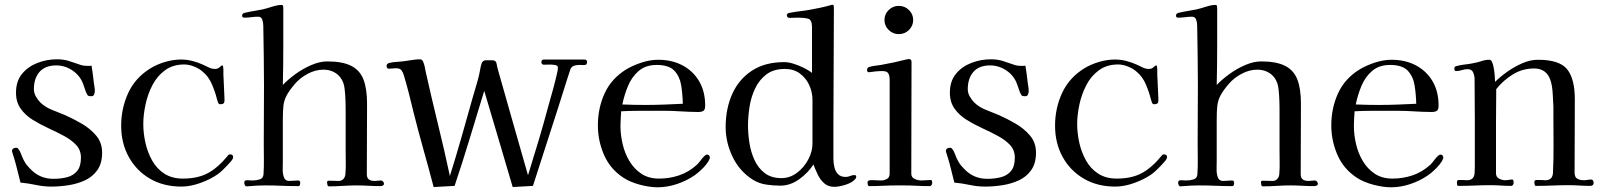

<svg xmlns="http://www.w3.org/2000/svg" viewBox="-20 -792 6808 816"><path d="M414 -143Q414 -98 394 -69.5Q374 -41 342 -26Q310 -11 272 -5Q234 1 198 1Q165 1 132.5 -6Q100 -13 67 -16Q60 -43 53.5 -70Q47 -97 39 -123Q38 -126 34.5 -137Q31 -148 31 -149Q31 -157 36 -160.5Q41 -164 48 -164Q55 -164 58 -159Q64 -152 68.5 -140Q73 -128 77 -119Q85 -103 91 -94.5Q97 -86 110 -73Q149 -32 207 -32Q239 -32 265.5 -39Q292 -46 308 -65.5Q324 -85 324 -122Q324 -154 304 -175.5Q284 -197 252.5 -214Q221 -231 186 -247Q151 -263 119.5 -282.5Q88 -302 68 -330Q48 -358 48 -398Q48 -447 73.5 -478Q99 -509 139 -524.5Q179 -540 222 -540Q250 -540 272.5 -533Q295 -526 320 -517Q328 -514 336 -513Q344 -512 352 -512Q357 -512 361 -512Q365 -512 369 -513Q372 -495 374.5 -476.5Q377 -458 379 -439Q380 -432 381.5 -422.5Q383 -413 383 -405Q383 -398 380 -390.5Q377 -383 368 -383Q361 -383 356.5 -384.5Q352 -386 349 -393Q344 -403 340.5 -414.5Q337 -426 333 -436Q320 -471 288 -492.5Q256 -514 219 -514Q172 -514 148 -486.5Q124 -459 124 -413Q124 -397 132.5 -382Q141 -367 152 -356Q173 -336 201.5 -325Q230 -314 256 -303Q290 -288 326.5 -267Q363 -246 388.5 -216Q414 -186 414 -143Z M971 -124Q971 -117 960 -104.5Q949 -92 944 -87Q935 -78 926 -69Q917 -60 906 -52Q875 -30 832 -14.5Q789 1 751 1Q675 1 617.5 -32.5Q560 -66 527.5 -124.5Q495 -183 495 -258Q495 -332 525 -397Q555 -462 620 -502Q648 -519 682.5 -529Q717 -539 749 -539Q774 -539 797.5 -533Q821 -527 843 -517Q856 -511 868 -505Q880 -499 894 -499Q906 -499 913.5 -506.5Q921 -514 925 -514Q928 -514 928 -510Q930 -498 929.5 -486Q929 -474 930 -463Q931 -441 932 -419Q933 -397 934 -375V-372Q935 -361 932 -355Q929 -349 916 -349Q909 -349 906.5 -357Q904 -365 902 -371Q895 -400 881 -433Q867 -466 843 -486Q828 -500 805.5 -509Q783 -518 763 -518Q715 -518 681.5 -493.5Q648 -469 628 -430.5Q608 -392 598.5 -348Q589 -304 589 -265Q589 -226 598 -185.5Q607 -145 626.5 -110Q646 -75 678.5 -54Q711 -33 757 -33Q821 -33 864 -56.5Q907 -80 947 -129Q951 -136 958 -136Q971 -136 971 -124Z M1612 -11Q1612 -6 1607 -3.5Q1602 -1 1597 -1Q1572 -1 1546.5 -2.5Q1521 -4 1495 -4Q1466 -4 1436.5 -2Q1407 0 1378 0Q1373 0 1371.5 -6.5Q1370 -13 1370 -17Q1370 -24 1377 -24Q1388 -24 1398.5 -23.5Q1409 -23 1419 -23Q1432 -23 1439.5 -31.5Q1447 -40 1448 -52Q1450 -77 1449.5 -102Q1449 -127 1449 -151Q1449 -181 1449 -210.5Q1449 -240 1449 -270Q1449 -300 1449 -330Q1449 -360 1447 -390Q1446 -403 1444.5 -415.5Q1443 -428 1439 -440Q1429 -467 1406.5 -481.5Q1384 -496 1355 -496Q1321 -496 1288 -478.5Q1255 -461 1233 -435Q1209 -407 1198 -386Q1187 -365 1184.5 -342Q1182 -319 1182 -282V-106Q1182 -95 1181.5 -75Q1181 -55 1186.5 -39Q1192 -23 1209 -23Q1219 -23 1228 -24Q1237 -25 1247 -25Q1256 -25 1256 -15Q1256 -10 1254.5 -5.5Q1253 -1 1247 -1Q1213 -1 1177.5 -2.5Q1142 -4 1107 -4Q1075 -4 1042 -1Q1038 -1 1035 -0.5Q1032 0 1028 0Q1023 0 1020.5 -5.5Q1018 -11 1018 -15Q1018 -26 1029 -26Q1035 -26 1041 -25.5Q1047 -25 1054 -25Q1068 -25 1083.5 -29.5Q1099 -34 1100 -52Q1102 -85 1101.5 -118Q1101 -151 1101 -183Q1101 -245 1101.5 -306Q1102 -367 1102 -428Q1102 -492 1101 -555.5Q1100 -619 1099 -683Q1099 -694 1095 -707.5Q1091 -721 1077 -721Q1063 -721 1048 -719Q1033 -717 1018 -717Q1009 -717 1009 -725Q1009 -734 1018 -737Q1038 -742 1057.5 -745Q1077 -748 1096 -752Q1113 -756 1136.5 -763.5Q1160 -771 1176 -771Q1182 -771 1183 -767.5Q1184 -764 1184 -759Q1184 -677 1184 -595Q1184 -513 1182 -431Q1204 -454 1235.5 -477Q1267 -500 1303 -515.5Q1339 -531 1371 -531Q1436 -531 1473 -512Q1510 -493 1525 -453.5Q1540 -414 1540 -351Q1540 -276 1539.5 -201.5Q1539 -127 1539 -52Q1539 -36 1547.5 -29.5Q1556 -23 1572 -23Q1579 -23 1585.5 -24Q1592 -25 1599 -25Q1604 -25 1608 -20.5Q1612 -16 1612 -11Z M2475 -528Q2475 -515 2462.5 -515.5Q2450 -516 2442 -516Q2430 -516 2419.5 -512.5Q2409 -509 2404 -497Q2400 -486 2396.5 -474Q2393 -462 2389 -451L2354 -340L2245 -2L2159 3Q2129 -100 2098.5 -202Q2068 -304 2038 -406Q2007 -305 1976.5 -204Q1946 -103 1912 -2L1823 3Q1802 -77 1779.5 -157Q1757 -237 1737 -317Q1728 -355 1718 -394Q1708 -433 1697 -470Q1693 -484 1686.5 -493Q1680 -502 1663 -502Q1656 -502 1648.5 -501Q1641 -500 1633 -500Q1623 -500 1623 -512Q1623 -521 1633 -524Q1647 -528 1665 -529Q1683 -530 1698 -532Q1715 -534 1732 -537Q1749 -540 1765 -540Q1774 -540 1778.5 -529.5Q1783 -519 1785.5 -506.5Q1788 -494 1789 -488Q1814 -376 1841 -266Q1868 -156 1892 -44Q1918 -127 1941.5 -209.5Q1965 -292 1988 -374Q1995 -399 2002.5 -423.5Q2010 -448 2016 -473Q2019 -485 2021 -498Q2023 -511 2027 -523Q2032 -536 2046.5 -536Q2061 -536 2071 -536Q2088 -536 2090.5 -521.5Q2093 -507 2097 -493Q2129 -381 2160.5 -269.5Q2192 -158 2224 -47Q2247 -121 2269 -194.5Q2291 -268 2311 -343Q2321 -378 2331 -414.5Q2341 -451 2349 -487Q2350 -492 2350.5 -496.5Q2351 -501 2351 -505Q2351 -514 2338 -516Q2325 -518 2311 -517.5Q2297 -517 2292 -517Q2281 -517 2281 -528Q2281 -539 2291 -539H2464Q2475 -539 2475 -528Z M2882 -351Q2881 -392 2875 -429.5Q2869 -467 2846 -491.5Q2823 -516 2771 -516Q2724 -516 2694.5 -490.5Q2665 -465 2649 -426.5Q2633 -388 2625 -348Q2650 -347 2674 -346.5Q2698 -346 2722 -346Q2762 -346 2802 -347.5Q2842 -349 2882 -351ZM2997 -122Q2997 -117 2995 -116Q2992 -106 2980.5 -92Q2969 -78 2955 -65.5Q2941 -53 2932 -47Q2899 -24 2857.5 -10Q2816 4 2775 4Q2741 4 2699.5 -7Q2658 -18 2629 -37Q2573 -74 2547 -134Q2521 -194 2521 -259Q2521 -333 2550 -396Q2579 -459 2643 -498Q2672 -515 2708 -526.5Q2744 -538 2777 -538Q2836 -538 2881 -514Q2926 -490 2951.5 -446.5Q2977 -403 2977 -343Q2977 -326 2969.5 -321Q2962 -316 2947 -316Q2927 -316 2907 -317Q2887 -318 2867 -319Q2839 -321 2811.5 -321Q2784 -321 2756 -321Q2722 -321 2688 -321Q2654 -321 2620 -319Q2619 -303 2618 -288Q2617 -273 2617 -257Q2617 -220 2626 -180.5Q2635 -141 2655 -107.5Q2675 -74 2706 -53.5Q2737 -33 2781 -33Q2826 -33 2867 -47Q2908 -61 2942 -92Q2951 -101 2958.5 -111.5Q2966 -122 2975 -130Q2980 -135 2986 -135Q2991 -135 2994 -131Q2997 -127 2997 -122Z M3433 -367Q3433 -401 3419 -431Q3405 -461 3379 -480Q3353 -499 3316 -499Q3268 -499 3237.5 -476Q3207 -453 3189.5 -416.5Q3172 -380 3165.5 -338Q3159 -296 3159 -258Q3159 -224 3165 -185Q3171 -146 3186.5 -112Q3202 -78 3230 -56.5Q3258 -35 3301 -35Q3337 -35 3367 -57.5Q3397 -80 3415 -114Q3433 -148 3433 -181ZM3619 -40Q3619 -35 3614 -30Q3609 -25 3605 -22Q3592 -12 3567.5 -5Q3543 2 3526 2Q3500 2 3483 -13Q3466 -28 3455.5 -50Q3445 -72 3437 -93Q3415 -58 3377 -30.5Q3339 -3 3296 -3Q3267 -3 3236.5 -7.5Q3206 -12 3180 -28Q3123 -64 3093.5 -125.5Q3064 -187 3064 -252Q3064 -330 3092 -392.5Q3120 -455 3175.5 -491.5Q3231 -528 3313 -528Q3331 -528 3353 -521Q3375 -514 3396.5 -503.5Q3418 -493 3431 -482V-676Q3431 -708 3414.5 -712.5Q3398 -717 3371 -717Q3362 -717 3353 -716.5Q3344 -716 3335 -716Q3331 -716 3327.5 -719Q3324 -722 3324 -726Q3324 -733 3329 -735Q3331 -737 3333.5 -737Q3336 -737 3339 -738Q3360 -742 3381.5 -744.5Q3403 -747 3425 -751Q3447 -755 3468 -759.5Q3489 -764 3510 -770Q3511 -770 3513.5 -771Q3516 -772 3517 -772Q3522 -772 3523 -768Q3524 -764 3524 -760Q3524 -636 3523 -513Q3522 -390 3522 -266V-117Q3522 -100 3526 -82Q3530 -64 3541.5 -52Q3553 -40 3574 -40Q3584 -40 3593 -44Q3602 -48 3612 -48Q3619 -48 3619 -40Z M3942 -15Q3942 -10 3939 -5.5Q3936 -1 3931 -1Q3903 -1 3875.5 -2.5Q3848 -4 3819 -4H3792Q3762 -4 3732.5 -2.5Q3703 -1 3674 -1Q3670 -1 3668.5 -6Q3667 -11 3667 -14Q3667 -19 3668 -21.5Q3669 -24 3674 -25Q3679 -27 3685.5 -26.5Q3692 -26 3698 -26Q3705 -26 3711 -25.5Q3717 -25 3724 -25Q3738 -25 3749.5 -31.5Q3761 -38 3761 -54V-454Q3761 -471 3755 -480.5Q3749 -490 3730 -490Q3716 -490 3701.5 -488.5Q3687 -487 3673 -485Q3665 -485 3665 -494Q3665 -504 3673 -507Q3685 -511 3698.5 -512.5Q3712 -514 3724 -516Q3752 -521 3780 -527Q3808 -533 3835 -540Q3838 -541 3843 -541Q3854 -541 3854 -529Q3854 -411 3853.5 -292Q3853 -173 3853 -54Q3853 -38 3867.5 -31.5Q3882 -25 3895 -25Q3905 -25 3915.5 -26Q3926 -27 3936 -27Q3940 -27 3941 -22Q3942 -17 3942 -15ZM3861 -707Q3861 -682 3843 -664.5Q3825 -647 3800 -647Q3775 -647 3757 -664.5Q3739 -682 3739 -707Q3739 -732 3757 -749.5Q3775 -767 3800 -767Q3825 -767 3843 -749.5Q3861 -732 3861 -707Z M4383 -143Q4383 -98 4363 -69.5Q4343 -41 4311 -26Q4279 -11 4241 -5Q4203 1 4167 1Q4134 1 4101.5 -6Q4069 -13 4036 -16Q4029 -43 4022.5 -70Q4016 -97 4008 -123Q4007 -126 4003.5 -137Q4000 -148 4000 -149Q4000 -157 4005 -160.5Q4010 -164 4017 -164Q4024 -164 4027 -159Q4033 -152 4037.5 -140Q4042 -128 4046 -119Q4054 -103 4060 -94.5Q4066 -86 4079 -73Q4118 -32 4176 -32Q4208 -32 4234.5 -39Q4261 -46 4277 -65.5Q4293 -85 4293 -122Q4293 -154 4273 -175.5Q4253 -197 4221.5 -214Q4190 -231 4155 -247Q4120 -263 4088.5 -282.5Q4057 -302 4037 -330Q4017 -358 4017 -398Q4017 -447 4042.5 -478Q4068 -509 4108 -524.5Q4148 -540 4191 -540Q4219 -540 4241.5 -533Q4264 -526 4289 -517Q4297 -514 4305 -513Q4313 -512 4321 -512Q4326 -512 4330 -512Q4334 -512 4338 -513Q4341 -495 4343.5 -476.5Q4346 -458 4348 -439Q4349 -432 4350.5 -422.5Q4352 -413 4352 -405Q4352 -398 4349 -390.5Q4346 -383 4337 -383Q4330 -383 4325.5 -384.5Q4321 -386 4318 -393Q4313 -403 4309.5 -414.5Q4306 -426 4302 -436Q4289 -471 4257 -492.5Q4225 -514 4188 -514Q4141 -514 4117 -486.5Q4093 -459 4093 -413Q4093 -397 4101.5 -382Q4110 -367 4121 -356Q4142 -336 4170.5 -325Q4199 -314 4225 -303Q4259 -288 4295.5 -267Q4332 -246 4357.5 -216Q4383 -186 4383 -143Z M4940 -124Q4940 -117 4929 -104.5Q4918 -92 4913 -87Q4904 -78 4895 -69Q4886 -60 4875 -52Q4844 -30 4801 -14.5Q4758 1 4720 1Q4644 1 4586.5 -32.5Q4529 -66 4496.5 -124.5Q4464 -183 4464 -258Q4464 -332 4494 -397Q4524 -462 4589 -502Q4617 -519 4651.5 -529Q4686 -539 4718 -539Q4743 -539 4766.5 -533Q4790 -527 4812 -517Q4825 -511 4837 -505Q4849 -499 4863 -499Q4875 -499 4882.5 -506.5Q4890 -514 4894 -514Q4897 -514 4897 -510Q4899 -498 4898.5 -486Q4898 -474 4899 -463Q4900 -441 4901 -419Q4902 -397 4903 -375V-372Q4904 -361 4901 -355Q4898 -349 4885 -349Q4878 -349 4875.5 -357Q4873 -365 4871 -371Q4864 -400 4850 -433Q4836 -466 4812 -486Q4797 -500 4774.5 -509Q4752 -518 4732 -518Q4684 -518 4650.5 -493.5Q4617 -469 4597 -430.5Q4577 -392 4567.5 -348Q4558 -304 4558 -265Q4558 -226 4567 -185.5Q4576 -145 4595.5 -110Q4615 -75 4647.5 -54Q4680 -33 4726 -33Q4790 -33 4833 -56.5Q4876 -80 4916 -129Q4920 -136 4927 -136Q4940 -136 4940 -124Z M5581 -11Q5581 -6 5576 -3.5Q5571 -1 5566 -1Q5541 -1 5515.5 -2.5Q5490 -4 5464 -4Q5435 -4 5405.5 -2Q5376 0 5347 0Q5342 0 5340.5 -6.5Q5339 -13 5339 -17Q5339 -24 5346 -24Q5357 -24 5367.5 -23.5Q5378 -23 5388 -23Q5401 -23 5408.5 -31.5Q5416 -40 5417 -52Q5419 -77 5418.5 -102Q5418 -127 5418 -151Q5418 -181 5418 -210.5Q5418 -240 5418 -270Q5418 -300 5418 -330Q5418 -360 5416 -390Q5415 -403 5413.5 -415.5Q5412 -428 5408 -440Q5398 -467 5375.5 -481.5Q5353 -496 5324 -496Q5290 -496 5257 -478.5Q5224 -461 5202 -435Q5178 -407 5167 -386Q5156 -365 5153.5 -342Q5151 -319 5151 -282V-106Q5151 -95 5150.5 -75Q5150 -55 5155.5 -39Q5161 -23 5178 -23Q5188 -23 5197 -24Q5206 -25 5216 -25Q5225 -25 5225 -15Q5225 -10 5223.5 -5.5Q5222 -1 5216 -1Q5182 -1 5146.5 -2.5Q5111 -4 5076 -4Q5044 -4 5011 -1Q5007 -1 5004 -0.5Q5001 0 4997 0Q4992 0 4989.5 -5.5Q4987 -11 4987 -15Q4987 -26 4998 -26Q5004 -26 5010 -25.5Q5016 -25 5023 -25Q5037 -25 5052.5 -29.5Q5068 -34 5069 -52Q5071 -85 5070.5 -118Q5070 -151 5070 -183Q5070 -245 5070.5 -306Q5071 -367 5071 -428Q5071 -492 5070 -555.5Q5069 -619 5068 -683Q5068 -694 5064 -707.5Q5060 -721 5046 -721Q5032 -721 5017 -719Q5002 -717 4987 -717Q4978 -717 4978 -725Q4978 -734 4987 -737Q5007 -742 5026.5 -745Q5046 -748 5065 -752Q5082 -756 5105.5 -763.5Q5129 -771 5145 -771Q5151 -771 5152 -767.5Q5153 -764 5153 -759Q5153 -677 5153 -595Q5153 -513 5151 -431Q5173 -454 5204.5 -477Q5236 -500 5272 -515.5Q5308 -531 5340 -531Q5405 -531 5442 -512Q5479 -493 5494 -453.5Q5509 -414 5509 -351Q5509 -276 5508.5 -201.5Q5508 -127 5508 -52Q5508 -36 5516.5 -29.5Q5525 -23 5541 -23Q5548 -23 5554.5 -24Q5561 -25 5568 -25Q5573 -25 5577 -20.5Q5581 -16 5581 -11Z M5999 -351Q5998 -392 5992 -429.5Q5986 -467 5963 -491.5Q5940 -516 5888 -516Q5841 -516 5811.5 -490.5Q5782 -465 5766 -426.5Q5750 -388 5742 -348Q5767 -347 5791 -346.5Q5815 -346 5839 -346Q5879 -346 5919 -347.5Q5959 -349 5999 -351ZM6114 -122Q6114 -117 6112 -116Q6109 -106 6097.5 -92Q6086 -78 6072 -65.5Q6058 -53 6049 -47Q6016 -24 5974.5 -10Q5933 4 5892 4Q5858 4 5816.5 -7Q5775 -18 5746 -37Q5690 -74 5664 -134Q5638 -194 5638 -259Q5638 -333 5667 -396Q5696 -459 5760 -498Q5789 -515 5825 -526.5Q5861 -538 5894 -538Q5953 -538 5998 -514Q6043 -490 6068.5 -446.5Q6094 -403 6094 -343Q6094 -326 6086.5 -321Q6079 -316 6064 -316Q6044 -316 6024 -317Q6004 -318 5984 -319Q5956 -321 5928.5 -321Q5901 -321 5873 -321Q5839 -321 5805 -321Q5771 -321 5737 -319Q5736 -303 5735 -288Q5734 -273 5734 -257Q5734 -220 5743 -180.5Q5752 -141 5772 -107.5Q5792 -74 5823 -53.5Q5854 -33 5898 -33Q5943 -33 5984 -47Q6025 -61 6059 -92Q6068 -101 6075.5 -111.5Q6083 -122 6092 -130Q6097 -135 6103 -135Q6108 -135 6111 -131Q6114 -127 6114 -122Z M6753 -15Q6753 -2 6738 -2Q6716 -2 6693 -3.5Q6670 -5 6647 -5Q6613 -5 6577.5 -3.5Q6542 -2 6507 -2Q6503 -2 6502 -8.5Q6501 -15 6501 -19Q6501 -27 6511 -27Q6521 -27 6527 -27Q6532 -27 6537.5 -26.5Q6543 -26 6548 -26Q6577 -26 6580 -55Q6583 -114 6582.5 -174Q6582 -234 6582 -293Q6582 -304 6582 -315.5Q6582 -327 6582 -338Q6581 -361 6579 -394.5Q6577 -428 6570 -449Q6554 -501 6500 -501Q6451 -501 6410 -476Q6369 -451 6339 -413Q6338 -340 6338 -268Q6338 -196 6338 -124V-55Q6338 -40 6351 -33Q6364 -26 6377 -26Q6385 -26 6392.5 -27.5Q6400 -29 6407 -29Q6411 -29 6412 -24Q6413 -19 6413 -16Q6413 -12 6410.5 -7Q6408 -2 6402 -2Q6380 -2 6358.5 -3.5Q6337 -5 6315 -5Q6281 -5 6247 -3.5Q6213 -2 6178 -2Q6173 -2 6172.5 -8.5Q6172 -15 6172 -19Q6172 -27 6181 -27Q6190 -27 6195 -27Q6200 -27 6205 -26.5Q6210 -26 6215 -26Q6244 -26 6247 -55Q6248 -69 6248 -83Q6248 -97 6248 -111Q6248 -197 6248 -283.5Q6248 -370 6247 -456Q6247 -470 6241 -484Q6235 -498 6218 -498Q6205 -498 6193 -494Q6181 -490 6168 -490Q6161 -490 6161 -500Q6161 -502 6161.5 -504.5Q6162 -507 6163 -508Q6164 -509 6166 -509.5Q6168 -510 6169 -511Q6187 -516 6206.5 -518Q6226 -520 6244 -524Q6261 -527 6277 -532.5Q6293 -538 6309 -538Q6316 -538 6320 -531Q6325 -522 6328 -505.5Q6331 -489 6332.5 -472Q6334 -455 6334 -444Q6356 -466 6386.5 -487.5Q6417 -509 6450.5 -523.5Q6484 -538 6516 -538Q6608 -538 6640.5 -497.5Q6673 -457 6673 -370Q6673 -292 6672.5 -214Q6672 -136 6672 -58Q6672 -39 6683.5 -32.5Q6695 -26 6711 -26Q6719 -26 6727 -27.5Q6735 -29 6742 -29Q6748 -29 6750.5 -24.5Q6753 -20 6753 -15Z"/></svg>

Font: Kaisei Tokumin
Style: Regular
Weight: 400
Designer: Font-Kai, 金井和夫
Foundry: KAZUO KANAI
Version: Version 5.003